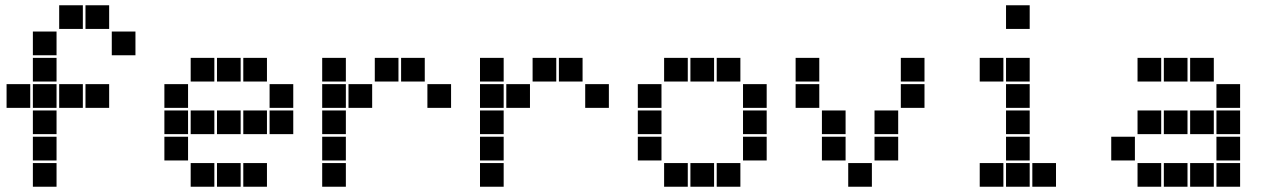

<svg xmlns="http://www.w3.org/2000/svg" viewBox="-20 -715 4840 730"><path d="M206 -695Q205 -695 205 -695Q205 -695 205 -694V-606Q205 -605 205 -605Q205 -605 206 -605H294Q295 -605 295 -605Q295 -605 295 -606V-694Q295 -695 295 -695Q295 -695 294 -695ZM306 -695Q305 -695 305 -695Q305 -695 305 -694V-606Q305 -605 305 -605Q305 -605 306 -605H394Q395 -605 395 -605Q395 -605 395 -606V-694Q395 -695 395 -695Q395 -695 394 -695ZM106 -595Q105 -595 105 -595Q105 -595 105 -594V-506Q105 -505 105 -505Q105 -505 106 -505H194Q195 -505 195 -505Q195 -505 195 -506V-594Q195 -595 195 -595Q195 -595 194 -595ZM406 -595Q405 -595 405 -595Q405 -595 405 -594V-506Q405 -505 405 -505Q405 -505 406 -505H494Q495 -505 495 -505Q495 -505 495 -506V-594Q495 -595 495 -595Q495 -595 494 -595ZM106 -495Q105 -495 105 -495Q105 -495 105 -494V-406Q105 -405 105 -405Q105 -405 106 -405H194Q195 -405 195 -405Q195 -405 195 -406V-494Q195 -495 195 -495Q195 -495 194 -495ZM6 -395Q5 -395 5 -395Q5 -395 5 -394V-306Q5 -305 5 -305Q5 -305 6 -305H94Q95 -305 95 -305Q95 -305 95 -306V-394Q95 -395 95 -395Q95 -395 94 -395ZM106 -395Q105 -395 105 -395Q105 -395 105 -394V-306Q105 -305 105 -305Q105 -305 106 -305H194Q195 -305 195 -305Q195 -305 195 -306V-394Q195 -395 195 -395Q195 -395 194 -395ZM206 -395Q205 -395 205 -395Q205 -395 205 -394V-306Q205 -305 205 -305Q205 -305 206 -305H294Q295 -305 295 -305Q295 -305 295 -306V-394Q295 -395 295 -395Q295 -395 294 -395ZM306 -395Q305 -395 305 -395Q305 -395 305 -394V-306Q305 -305 305 -305Q305 -305 306 -305H394Q395 -305 395 -305Q395 -305 395 -306V-394Q395 -395 395 -395Q395 -395 394 -395ZM106 -295Q105 -295 105 -295Q105 -295 105 -294V-206Q105 -205 105 -205Q105 -205 106 -205H194Q195 -205 195 -205Q195 -205 195 -206V-294Q195 -295 195 -295Q195 -295 194 -295ZM106 -195Q105 -195 105 -195Q105 -195 105 -194V-106Q105 -105 105 -105Q105 -105 106 -105H194Q195 -105 195 -105Q195 -105 195 -106V-194Q195 -195 195 -195Q195 -195 194 -195ZM106 -95Q105 -95 105 -95Q105 -95 105 -94V-6Q105 -5 105 -5Q105 -5 106 -5H194Q195 -5 195 -5Q195 -5 195 -6V-94Q195 -95 195 -95Q195 -95 194 -95Z M706 -495Q705 -495 705 -495Q705 -495 705 -494V-406Q705 -405 705 -405Q705 -405 706 -405H794Q795 -405 795 -405Q795 -405 795 -406V-494Q795 -495 795 -495Q795 -495 794 -495ZM806 -495Q805 -495 805 -495Q805 -495 805 -494V-406Q805 -405 805 -405Q805 -405 806 -405H894Q895 -405 895 -405Q895 -405 895 -406V-494Q895 -495 895 -495Q895 -495 894 -495ZM906 -495Q905 -495 905 -495Q905 -495 905 -494V-406Q905 -405 905 -405Q905 -405 906 -405H994Q995 -405 995 -405Q995 -405 995 -406V-494Q995 -495 995 -495Q995 -495 994 -495ZM606 -395Q605 -395 605 -395Q605 -395 605 -394V-306Q605 -305 605 -305Q605 -305 606 -305H694Q695 -305 695 -305Q695 -305 695 -306V-394Q695 -395 695 -395Q695 -395 694 -395ZM1006 -395Q1005 -395 1005 -395Q1005 -395 1005 -394V-306Q1005 -305 1005 -305Q1005 -305 1006 -305H1094Q1095 -305 1095 -305Q1095 -305 1095 -306V-394Q1095 -395 1095 -395Q1095 -395 1094 -395ZM606 -295Q605 -295 605 -295Q605 -295 605 -294V-206Q605 -205 605 -205Q605 -205 606 -205H694Q695 -205 695 -205Q695 -205 695 -206V-294Q695 -295 695 -295Q695 -295 694 -295ZM706 -295Q705 -295 705 -295Q705 -295 705 -294V-206Q705 -205 705 -205Q705 -205 706 -205H794Q795 -205 795 -205Q795 -205 795 -206V-294Q795 -295 795 -295Q795 -295 794 -295ZM806 -295Q805 -295 805 -295Q805 -295 805 -294V-206Q805 -205 805 -205Q805 -205 806 -205H894Q895 -205 895 -205Q895 -205 895 -206V-294Q895 -295 895 -295Q895 -295 894 -295ZM906 -295Q905 -295 905 -295Q905 -295 905 -294V-206Q905 -205 905 -205Q905 -205 906 -205H994Q995 -205 995 -205Q995 -205 995 -206V-294Q995 -295 995 -295Q995 -295 994 -295ZM1006 -295Q1005 -295 1005 -295Q1005 -295 1005 -294V-206Q1005 -205 1005 -205Q1005 -205 1006 -205H1094Q1095 -205 1095 -205Q1095 -205 1095 -206V-294Q1095 -295 1095 -295Q1095 -295 1094 -295ZM606 -195Q605 -195 605 -195Q605 -195 605 -194V-106Q605 -105 605 -105Q605 -105 606 -105H694Q695 -105 695 -105Q695 -105 695 -106V-194Q695 -195 695 -195Q695 -195 694 -195ZM706 -95Q705 -95 705 -95Q705 -95 705 -94V-6Q705 -5 705 -5Q705 -5 706 -5H794Q795 -5 795 -5Q795 -5 795 -6V-94Q795 -95 795 -95Q795 -95 794 -95ZM806 -95Q805 -95 805 -95Q805 -95 805 -94V-6Q805 -5 805 -5Q805 -5 806 -5H894Q895 -5 895 -5Q895 -5 895 -6V-94Q895 -95 895 -95Q895 -95 894 -95ZM906 -95Q905 -95 905 -95Q905 -95 905 -94V-6Q905 -5 905 -5Q905 -5 906 -5H994Q995 -5 995 -5Q995 -5 995 -6V-94Q995 -95 995 -95Q995 -95 994 -95Z M1206 -495Q1205 -495 1205 -495Q1205 -495 1205 -494V-406Q1205 -405 1205 -405Q1205 -405 1206 -405H1294Q1295 -405 1295 -405Q1295 -405 1295 -406V-494Q1295 -495 1295 -495Q1295 -495 1294 -495ZM1406 -495Q1405 -495 1405 -495Q1405 -495 1405 -494V-406Q1405 -405 1405 -405Q1405 -405 1406 -405H1494Q1495 -405 1495 -405Q1495 -405 1495 -406V-494Q1495 -495 1495 -495Q1495 -495 1494 -495ZM1506 -495Q1505 -495 1505 -495Q1505 -495 1505 -494V-406Q1505 -405 1505 -405Q1505 -405 1506 -405H1594Q1595 -405 1595 -405Q1595 -405 1595 -406V-494Q1595 -495 1595 -495Q1595 -495 1594 -495ZM1206 -395Q1205 -395 1205 -395Q1205 -395 1205 -394V-306Q1205 -305 1205 -305Q1205 -305 1206 -305H1294Q1295 -305 1295 -305Q1295 -305 1295 -306V-394Q1295 -395 1295 -395Q1295 -395 1294 -395ZM1306 -395Q1305 -395 1305 -395Q1305 -395 1305 -394V-306Q1305 -305 1305 -305Q1305 -305 1306 -305H1394Q1395 -305 1395 -305Q1395 -305 1395 -306V-394Q1395 -395 1395 -395Q1395 -395 1394 -395ZM1606 -395Q1605 -395 1605 -395Q1605 -395 1605 -394V-306Q1605 -305 1605 -305Q1605 -305 1606 -305H1694Q1695 -305 1695 -305Q1695 -305 1695 -306V-394Q1695 -395 1695 -395Q1695 -395 1694 -395ZM1206 -295Q1205 -295 1205 -295Q1205 -295 1205 -294V-206Q1205 -205 1205 -205Q1205 -205 1206 -205H1294Q1295 -205 1295 -205Q1295 -205 1295 -206V-294Q1295 -295 1295 -295Q1295 -295 1294 -295ZM1206 -195Q1205 -195 1205 -195Q1205 -195 1205 -194V-106Q1205 -105 1205 -105Q1205 -105 1206 -105H1294Q1295 -105 1295 -105Q1295 -105 1295 -106V-194Q1295 -195 1295 -195Q1295 -195 1294 -195ZM1206 -95Q1205 -95 1205 -95Q1205 -95 1205 -94V-6Q1205 -5 1205 -5Q1205 -5 1206 -5H1294Q1295 -5 1295 -5Q1295 -5 1295 -6V-94Q1295 -95 1295 -95Q1295 -95 1294 -95Z M1806 -495Q1805 -495 1805 -495Q1805 -495 1805 -494V-406Q1805 -405 1805 -405Q1805 -405 1806 -405H1894Q1895 -405 1895 -405Q1895 -405 1895 -406V-494Q1895 -495 1895 -495Q1895 -495 1894 -495ZM2006 -495Q2005 -495 2005 -495Q2005 -495 2005 -494V-406Q2005 -405 2005 -405Q2005 -405 2006 -405H2094Q2095 -405 2095 -405Q2095 -405 2095 -406V-494Q2095 -495 2095 -495Q2095 -495 2094 -495ZM2106 -495Q2105 -495 2105 -495Q2105 -495 2105 -494V-406Q2105 -405 2105 -405Q2105 -405 2106 -405H2194Q2195 -405 2195 -405Q2195 -405 2195 -406V-494Q2195 -495 2195 -495Q2195 -495 2194 -495ZM1806 -395Q1805 -395 1805 -395Q1805 -395 1805 -394V-306Q1805 -305 1805 -305Q1805 -305 1806 -305H1894Q1895 -305 1895 -305Q1895 -305 1895 -306V-394Q1895 -395 1895 -395Q1895 -395 1894 -395ZM1906 -395Q1905 -395 1905 -395Q1905 -395 1905 -394V-306Q1905 -305 1905 -305Q1905 -305 1906 -305H1994Q1995 -305 1995 -305Q1995 -305 1995 -306V-394Q1995 -395 1995 -395Q1995 -395 1994 -395ZM2206 -395Q2205 -395 2205 -395Q2205 -395 2205 -394V-306Q2205 -305 2205 -305Q2205 -305 2206 -305H2294Q2295 -305 2295 -305Q2295 -305 2295 -306V-394Q2295 -395 2295 -395Q2295 -395 2294 -395ZM1806 -295Q1805 -295 1805 -295Q1805 -295 1805 -294V-206Q1805 -205 1805 -205Q1805 -205 1806 -205H1894Q1895 -205 1895 -205Q1895 -205 1895 -206V-294Q1895 -295 1895 -295Q1895 -295 1894 -295ZM1806 -195Q1805 -195 1805 -195Q1805 -195 1805 -194V-106Q1805 -105 1805 -105Q1805 -105 1806 -105H1894Q1895 -105 1895 -105Q1895 -105 1895 -106V-194Q1895 -195 1895 -195Q1895 -195 1894 -195ZM1806 -95Q1805 -95 1805 -95Q1805 -95 1805 -94V-6Q1805 -5 1805 -5Q1805 -5 1806 -5H1894Q1895 -5 1895 -5Q1895 -5 1895 -6V-94Q1895 -95 1895 -95Q1895 -95 1894 -95Z M2506 -495Q2505 -495 2505 -495Q2505 -495 2505 -494V-406Q2505 -405 2505 -405Q2505 -405 2506 -405H2594Q2595 -405 2595 -405Q2595 -405 2595 -406V-494Q2595 -495 2595 -495Q2595 -495 2594 -495ZM2606 -495Q2605 -495 2605 -495Q2605 -495 2605 -494V-406Q2605 -405 2605 -405Q2605 -405 2606 -405H2694Q2695 -405 2695 -405Q2695 -405 2695 -406V-494Q2695 -495 2695 -495Q2695 -495 2694 -495ZM2706 -495Q2705 -495 2705 -495Q2705 -495 2705 -494V-406Q2705 -405 2705 -405Q2705 -405 2706 -405H2794Q2795 -405 2795 -405Q2795 -405 2795 -406V-494Q2795 -495 2795 -495Q2795 -495 2794 -495ZM2406 -395Q2405 -395 2405 -395Q2405 -395 2405 -394V-306Q2405 -305 2405 -305Q2405 -305 2406 -305H2494Q2495 -305 2495 -305Q2495 -305 2495 -306V-394Q2495 -395 2495 -395Q2495 -395 2494 -395ZM2806 -395Q2805 -395 2805 -395Q2805 -395 2805 -394V-306Q2805 -305 2805 -305Q2805 -305 2806 -305H2894Q2895 -305 2895 -305Q2895 -305 2895 -306V-394Q2895 -395 2895 -395Q2895 -395 2894 -395ZM2406 -295Q2405 -295 2405 -295Q2405 -295 2405 -294V-206Q2405 -205 2405 -205Q2405 -205 2406 -205H2494Q2495 -205 2495 -205Q2495 -205 2495 -206V-294Q2495 -295 2495 -295Q2495 -295 2494 -295ZM2806 -295Q2805 -295 2805 -295Q2805 -295 2805 -294V-206Q2805 -205 2805 -205Q2805 -205 2806 -205H2894Q2895 -205 2895 -205Q2895 -205 2895 -206V-294Q2895 -295 2895 -295Q2895 -295 2894 -295ZM2406 -195Q2405 -195 2405 -195Q2405 -195 2405 -194V-106Q2405 -105 2405 -105Q2405 -105 2406 -105H2494Q2495 -105 2495 -105Q2495 -105 2495 -106V-194Q2495 -195 2495 -195Q2495 -195 2494 -195ZM2806 -195Q2805 -195 2805 -195Q2805 -195 2805 -194V-106Q2805 -105 2805 -105Q2805 -105 2806 -105H2894Q2895 -105 2895 -105Q2895 -105 2895 -106V-194Q2895 -195 2895 -195Q2895 -195 2894 -195ZM2506 -95Q2505 -95 2505 -95Q2505 -95 2505 -94V-6Q2505 -5 2505 -5Q2505 -5 2506 -5H2594Q2595 -5 2595 -5Q2595 -5 2595 -6V-94Q2595 -95 2595 -95Q2595 -95 2594 -95ZM2606 -95Q2605 -95 2605 -95Q2605 -95 2605 -94V-6Q2605 -5 2605 -5Q2605 -5 2606 -5H2694Q2695 -5 2695 -5Q2695 -5 2695 -6V-94Q2695 -95 2695 -95Q2695 -95 2694 -95ZM2706 -95Q2705 -95 2705 -95Q2705 -95 2705 -94V-6Q2705 -5 2705 -5Q2705 -5 2706 -5H2794Q2795 -5 2795 -5Q2795 -5 2795 -6V-94Q2795 -95 2795 -95Q2795 -95 2794 -95Z M3006 -495Q3005 -495 3005 -495Q3005 -495 3005 -494V-406Q3005 -405 3005 -405Q3005 -405 3006 -405H3094Q3095 -405 3095 -405Q3095 -405 3095 -406V-494Q3095 -495 3095 -495Q3095 -495 3094 -495ZM3406 -495Q3405 -495 3405 -495Q3405 -495 3405 -494V-406Q3405 -405 3405 -405Q3405 -405 3406 -405H3494Q3495 -405 3495 -405Q3495 -405 3495 -406V-494Q3495 -495 3495 -495Q3495 -495 3494 -495ZM3006 -395Q3005 -395 3005 -395Q3005 -395 3005 -394V-306Q3005 -305 3005 -305Q3005 -305 3006 -305H3094Q3095 -305 3095 -305Q3095 -305 3095 -306V-394Q3095 -395 3095 -395Q3095 -395 3094 -395ZM3406 -395Q3405 -395 3405 -395Q3405 -395 3405 -394V-306Q3405 -305 3405 -305Q3405 -305 3406 -305H3494Q3495 -305 3495 -305Q3495 -305 3495 -306V-394Q3495 -395 3495 -395Q3495 -395 3494 -395ZM3106 -295Q3105 -295 3105 -295Q3105 -295 3105 -294V-206Q3105 -205 3105 -205Q3105 -205 3106 -205H3194Q3195 -205 3195 -205Q3195 -205 3195 -206V-294Q3195 -295 3195 -295Q3195 -295 3194 -295ZM3306 -295Q3305 -295 3305 -295Q3305 -295 3305 -294V-206Q3305 -205 3305 -205Q3305 -205 3306 -205H3394Q3395 -205 3395 -205Q3395 -205 3395 -206V-294Q3395 -295 3395 -295Q3395 -295 3394 -295ZM3106 -195Q3105 -195 3105 -195Q3105 -195 3105 -194V-106Q3105 -105 3105 -105Q3105 -105 3106 -105H3194Q3195 -105 3195 -105Q3195 -105 3195 -106V-194Q3195 -195 3195 -195Q3195 -195 3194 -195ZM3306 -195Q3305 -195 3305 -195Q3305 -195 3305 -194V-106Q3305 -105 3305 -105Q3305 -105 3306 -105H3394Q3395 -105 3395 -105Q3395 -105 3395 -106V-194Q3395 -195 3395 -195Q3395 -195 3394 -195ZM3206 -95Q3205 -95 3205 -95Q3205 -95 3205 -94V-6Q3205 -5 3205 -5Q3205 -5 3206 -5H3294Q3295 -5 3295 -5Q3295 -5 3295 -6V-94Q3295 -95 3295 -95Q3295 -95 3294 -95Z M3806 -695Q3805 -695 3805 -695Q3805 -695 3805 -694V-606Q3805 -605 3805 -605Q3805 -605 3806 -605H3894Q3895 -605 3895 -605Q3895 -605 3895 -606V-694Q3895 -695 3895 -695Q3895 -695 3894 -695ZM3706 -495Q3705 -495 3705 -495Q3705 -495 3705 -494V-406Q3705 -405 3705 -405Q3705 -405 3706 -405H3794Q3795 -405 3795 -405Q3795 -405 3795 -406V-494Q3795 -495 3795 -495Q3795 -495 3794 -495ZM3806 -495Q3805 -495 3805 -495Q3805 -495 3805 -494V-406Q3805 -405 3805 -405Q3805 -405 3806 -405H3894Q3895 -405 3895 -405Q3895 -405 3895 -406V-494Q3895 -495 3895 -495Q3895 -495 3894 -495ZM3806 -395Q3805 -395 3805 -395Q3805 -395 3805 -394V-306Q3805 -305 3805 -305Q3805 -305 3806 -305H3894Q3895 -305 3895 -305Q3895 -305 3895 -306V-394Q3895 -395 3895 -395Q3895 -395 3894 -395ZM3806 -295Q3805 -295 3805 -295Q3805 -295 3805 -294V-206Q3805 -205 3805 -205Q3805 -205 3806 -205H3894Q3895 -205 3895 -205Q3895 -205 3895 -206V-294Q3895 -295 3895 -295Q3895 -295 3894 -295ZM3806 -195Q3805 -195 3805 -195Q3805 -195 3805 -194V-106Q3805 -105 3805 -105Q3805 -105 3806 -105H3894Q3895 -105 3895 -105Q3895 -105 3895 -106V-194Q3895 -195 3895 -195Q3895 -195 3894 -195ZM3706 -95Q3705 -95 3705 -95Q3705 -95 3705 -94V-6Q3705 -5 3705 -5Q3705 -5 3706 -5H3794Q3795 -5 3795 -5Q3795 -5 3795 -6V-94Q3795 -95 3795 -95Q3795 -95 3794 -95ZM3806 -95Q3805 -95 3805 -95Q3805 -95 3805 -94V-6Q3805 -5 3805 -5Q3805 -5 3806 -5H3894Q3895 -5 3895 -5Q3895 -5 3895 -6V-94Q3895 -95 3895 -95Q3895 -95 3894 -95ZM3906 -95Q3905 -95 3905 -95Q3905 -95 3905 -94V-6Q3905 -5 3905 -5Q3905 -5 3906 -5H3994Q3995 -5 3995 -5Q3995 -5 3995 -6V-94Q3995 -95 3995 -95Q3995 -95 3994 -95Z M4306 -495Q4305 -495 4305 -495Q4305 -495 4305 -494V-406Q4305 -405 4305 -405Q4305 -405 4306 -405H4394Q4395 -405 4395 -405Q4395 -405 4395 -406V-494Q4395 -495 4395 -495Q4395 -495 4394 -495ZM4406 -495Q4405 -495 4405 -495Q4405 -495 4405 -494V-406Q4405 -405 4405 -405Q4405 -405 4406 -405H4494Q4495 -405 4495 -405Q4495 -405 4495 -406V-494Q4495 -495 4495 -495Q4495 -495 4494 -495ZM4506 -495Q4505 -495 4505 -495Q4505 -495 4505 -494V-406Q4505 -405 4505 -405Q4505 -405 4506 -405H4594Q4595 -405 4595 -405Q4595 -405 4595 -406V-494Q4595 -495 4595 -495Q4595 -495 4594 -495ZM4606 -395Q4605 -395 4605 -395Q4605 -395 4605 -394V-306Q4605 -305 4605 -305Q4605 -305 4606 -305H4694Q4695 -305 4695 -305Q4695 -305 4695 -306V-394Q4695 -395 4695 -395Q4695 -395 4694 -395ZM4306 -295Q4305 -295 4305 -295Q4305 -295 4305 -294V-206Q4305 -205 4305 -205Q4305 -205 4306 -205H4394Q4395 -205 4395 -205Q4395 -205 4395 -206V-294Q4395 -295 4395 -295Q4395 -295 4394 -295ZM4406 -295Q4405 -295 4405 -295Q4405 -295 4405 -294V-206Q4405 -205 4405 -205Q4405 -205 4406 -205H4494Q4495 -205 4495 -205Q4495 -205 4495 -206V-294Q4495 -295 4495 -295Q4495 -295 4494 -295ZM4506 -295Q4505 -295 4505 -295Q4505 -295 4505 -294V-206Q4505 -205 4505 -205Q4505 -205 4506 -205H4594Q4595 -205 4595 -205Q4595 -205 4595 -206V-294Q4595 -295 4595 -295Q4595 -295 4594 -295ZM4606 -295Q4605 -295 4605 -295Q4605 -295 4605 -294V-206Q4605 -205 4605 -205Q4605 -205 4606 -205H4694Q4695 -205 4695 -205Q4695 -205 4695 -206V-294Q4695 -295 4695 -295Q4695 -295 4694 -295ZM4206 -195Q4205 -195 4205 -195Q4205 -195 4205 -194V-106Q4205 -105 4205 -105Q4205 -105 4206 -105H4294Q4295 -105 4295 -105Q4295 -105 4295 -106V-194Q4295 -195 4295 -195Q4295 -195 4294 -195ZM4606 -195Q4605 -195 4605 -195Q4605 -195 4605 -194V-106Q4605 -105 4605 -105Q4605 -105 4606 -105H4694Q4695 -105 4695 -105Q4695 -105 4695 -106V-194Q4695 -195 4695 -195Q4695 -195 4694 -195ZM4306 -95Q4305 -95 4305 -95Q4305 -95 4305 -94V-6Q4305 -5 4305 -5Q4305 -5 4306 -5H4394Q4395 -5 4395 -5Q4395 -5 4395 -6V-94Q4395 -95 4395 -95Q4395 -95 4394 -95ZM4406 -95Q4405 -95 4405 -95Q4405 -95 4405 -94V-6Q4405 -5 4405 -5Q4405 -5 4406 -5H4494Q4495 -5 4495 -5Q4495 -5 4495 -6V-94Q4495 -95 4495 -95Q4495 -95 4494 -95ZM4506 -95Q4505 -95 4505 -95Q4505 -95 4505 -94V-6Q4505 -5 4505 -5Q4505 -5 4506 -5H4594Q4595 -5 4595 -5Q4595 -5 4595 -6V-94Q4595 -95 4595 -95Q4595 -95 4594 -95ZM4606 -95Q4605 -95 4605 -95Q4605 -95 4605 -94V-6Q4605 -5 4605 -5Q4605 -5 4606 -5H4694Q4695 -5 4695 -5Q4695 -5 4695 -6V-94Q4695 -95 4695 -95Q4695 -95 4694 -95Z"/></svg>

Font: Doto Black
Style: Regular
Weight: 900
Monospace: yes
Version: Version 1.000